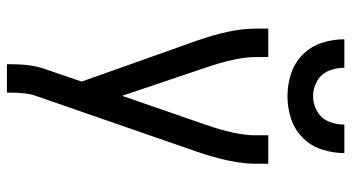

<svg xmlns="http://www.w3.org/2000/svg" viewBox="-244 -540 989 540"><g transform="rotate(90 250.0 -269.5)"><path d="M160 205V198Q160 138 172 103L209 -5L94 -329Q60 -426 60 -493V-530H140V-493Q140 -441 170 -353L249 -119L330 -353Q360 -439 360 -493V-530H440V-493Q440 -428 406 -329L248 127Q240 149 240 198V205ZM250 -584Q218 -584 187 -594Q156 -604 133 -627Q110 -650 100 -681Q90 -712 90 -744H170Q170 -722 178.5 -700.5Q187 -679 207.5 -667.5Q228 -656 250 -656Q272 -656 292.5 -667.5Q313 -679 321.5 -700.5Q330 -722 330 -744H410Q410 -712 400 -681Q390 -650 367 -627Q344 -604 313 -594Q282 -584 250 -584Z"/></g></svg>

Font: Iosevka SS08
Style: Regular
Weight: 400
Monospace: yes
Designer: Belleve Invis
Foundry: Belleve Invis
Version: 2.1.0; ttfautohint (v1.8.2)